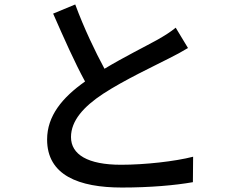

<svg xmlns="http://www.w3.org/2000/svg" viewBox="-20 -806 1040 860"><path d="M317 -786 218 -745C265 -638 315 -525 361 -441C259 -369 191 -287 191 -181C191 -21 333 34 526 34C653 34 765 24 844 10L845 -104C763 -83 629 -68 522 -68C373 -68 298 -114 298 -192C298 -265 354 -328 442 -386C537 -448 670 -510 736 -544C768 -560 796 -575 822 -591L767 -682C744 -663 720 -648 687 -629C635 -600 536 -551 448 -498C406 -576 357 -678 317 -786Z"/></svg>

Font: Noto Sans CJK HK Medium
Style: Regular
Weight: 500
Designer: Ryoko NISHIZUKA 西塚涼子 (kana, bopomofo & ideographs); Paul D. Hunt (Latin, Greek & Cyrillic); Sandoll Communications 산돌커뮤니
Foundry: Adobe
Version: Version 2.004;hotconv 1.0.118;makeotfexe 2.5.65603